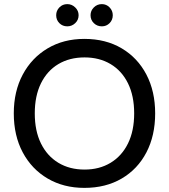

<svg xmlns="http://www.w3.org/2000/svg" viewBox="-20 -901 821 933"><path d="M390 12Q289 12 211.5 -33.5Q134 -79 90.5 -160.5Q47 -242 47 -350Q47 -457 90.5 -538.5Q134 -620 211.5 -666Q289 -712 390 -712Q494 -712 571.5 -666Q649 -620 691.5 -538.5Q734 -457 734 -350Q734 -242 691.5 -160.5Q649 -79 571.5 -33.5Q494 12 390 12ZM391 -77Q463 -77 517.5 -110Q572 -143 602 -204Q632 -265 632 -350Q632 -435 602 -496Q572 -557 517.5 -589.5Q463 -622 391 -622Q318 -622 263.5 -589.5Q209 -557 179 -496Q149 -435 149 -350Q149 -265 179 -204Q209 -143 263.5 -110Q318 -77 391 -77ZM307 -773Q284 -773 268.5 -788.5Q253 -804 253 -827Q253 -849 268.5 -865Q284 -881 307 -881Q329 -881 345.5 -865Q362 -849 362 -827Q362 -804 345.5 -788.5Q329 -773 307 -773ZM475 -773Q452 -773 436 -788.5Q420 -804 420 -827Q420 -849 436 -865Q452 -881 475 -881Q497 -881 512.5 -865Q528 -849 528 -827Q528 -804 512.5 -788.5Q497 -773 475 -773Z"/></svg>

Font: DMSans_18ptMedium
Style: Regular
Weight: 500
Designer: Colophon Foundry, Jonny Pinhorn
Foundry: Colophon Foundry
Version: Version 4.004;gftools[0.9.30]